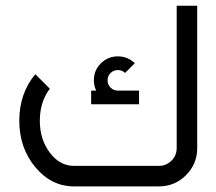

<svg xmlns="http://www.w3.org/2000/svg" viewBox="-20 -665 772 685"><path d="M546.9 0H244.1Q163.1 0 106 -68.6Q48.8 -137.2 48.8 -234.4Q48.8 -331.5 106 -400.4L157.7 -348.6Q122.1 -301.3 122.1 -234.4Q122.1 -167.5 157.7 -120.4Q193.4 -73.2 244.1 -73.2H546.9Q573.2 -73.2 591.8 -91.8Q610.4 -110.4 610.4 -136.7V-644.5H683.6V-136.7Q683.6 -80.1 643.6 -40Q603.5 0 546.9 0ZM323.2 -341.8Q314.9 -358.4 314.9 -378.4Q314.9 -414.6 340.1 -439.2Q365.2 -463.9 400.4 -463.9Q435.5 -463.9 460.9 -439.5L426.3 -404.8Q415.5 -415 400.4 -415Q385.3 -415 374.5 -404.5Q363.8 -394 363.8 -378.4Q363.8 -363.3 374.5 -352.5Q385.3 -341.8 399.9 -341.8H476.1V-293H305.2V-341.8Z"/></svg>

Font: Catrinity
Style: Regular
Weight: 400
Designer: Alexander Lange
Foundry: High-Logic / Made with FontCreator
Version: Version 2.090;May 20, 2024;FontCreator 15.0.0.2974 64-bit